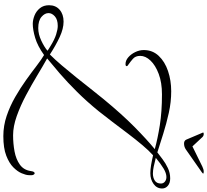

<svg xmlns="http://www.w3.org/2000/svg" viewBox="-64 -934 1211 1122"><g transform="rotate(90 541.0 -373.5)"><path d="M120 40Q97 40 71.5 30Q46 20 28.5 -1.5Q11 -23 11 -55Q11 -94 37.5 -117Q64 -140 107 -140Q148 -140 196.5 -117.5Q245 -95 299 -60Q329 -90 363 -130Q397 -170 432 -213.5Q467 -257 499.5 -298.5Q532 -340 560 -374Q649 -482 722.5 -554.5Q796 -627 852 -673Q791 -690 712 -702.5Q633 -715 532 -715Q463 -715 412.5 -696Q362 -677 334.5 -648Q307 -619 307 -588Q307 -560 324.5 -545Q342 -530 355 -521Q367 -514 367 -509Q367 -502 355 -502Q334 -502 315.5 -518Q297 -534 285 -558.5Q273 -583 273 -609Q273 -660 307 -696Q341 -732 396 -750.5Q451 -769 514 -769Q577 -769 640 -755Q703 -741 762 -722.5Q821 -704 871 -688Q888 -701 911 -718.5Q934 -736 962.5 -749.5Q991 -763 1023 -763Q1050 -763 1066 -749.5Q1082 -736 1082 -716Q1082 -685 1055.5 -666Q1029 -647 993 -647Q971 -647 944.5 -651.5Q918 -656 888 -663Q861 -639 828.5 -600.5Q796 -562 761.5 -516.5Q727 -471 693.5 -426.5Q660 -382 631 -346Q575 -277 518 -219.5Q461 -162 410 -118Q359 -74 322 -44Q365 -20 420.5 13.5Q476 47 537 79.5Q598 112 658.5 133.5Q719 155 771 155Q820 155 865.5 146.5Q911 138 942.5 115.5Q974 93 980 52Q983 29 993 29Q998 29 1002 36.5Q1006 44 1004 66Q1003 81 993 105Q983 129 958.5 153.5Q934 178 890 195Q846 212 776 212Q715 212 657.5 192.5Q600 173 547 142.5Q494 112 448 79Q402 46 365 17.5Q328 -11 302 -26Q249 12 201.5 26Q154 40 120 40ZM995 -662Q1018 -662 1035.5 -673Q1053 -684 1053 -709Q1053 -723 1042 -732Q1031 -741 1015 -741Q993 -741 965.5 -724.5Q938 -708 903 -679Q930 -672 953 -667Q976 -662 995 -662ZM145 8Q180 8 217.5 -9.5Q255 -27 277 -46Q277 -46 267 -53Q257 -60 249 -64Q212 -87 182 -96.5Q152 -106 132 -106Q95 -106 76 -89Q57 -72 57 -52Q57 -30 79 -11Q101 8 145 8ZM819 -844Q802 -844 796 -858L760 -943Q759 -945 757 -949.5Q755 -954 755 -955Q755 -959 763 -959Q774 -959 781 -952L836 -893L954 -951Q970 -959 984 -959Q995 -959 995 -955Q995 -954 991.5 -951.5Q988 -949 986 -947L853 -854Q838 -844 819 -844Z"/></g></svg>

Font: Great Vibes
Style: Regular
Weight: 400
Designer: Robert E. Leuschke, Viktoriya Grabowska, Viviana Monsalve, Eben Sorkin
Foundry: Robert E. Leuschke
Version: Version 1.103; ttfautohint (v1.8.4.7-5d5b)